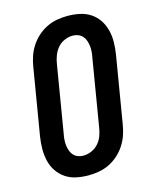

<svg xmlns="http://www.w3.org/2000/svg" viewBox="-113 -819 726 904"><g transform="rotate(-15 250.0 -367.5)"><path d="M206 8Q176 8 147 2Q118 -4 95 -19.5Q72 -35 56 -58.5Q40 -82 33.5 -110Q27 -138 27 -167.5Q27 -197 32 -228L86 -552Q90 -578 98.5 -603Q107 -628 121.5 -650.5Q136 -673 156.5 -691.5Q177 -710 201.5 -722Q226 -734 252 -738.5Q278 -743 303 -743Q333 -743 362 -737Q391 -731 414.5 -715.5Q438 -700 453.5 -676.5Q469 -653 476 -625Q483 -597 482.5 -567.5Q482 -538 477 -507L423 -183Q419 -157 410.5 -132Q402 -107 387.5 -84.5Q373 -62 352.5 -43.5Q332 -25 307.5 -13Q283 -1 257 3.5Q231 8 206 8ZM206 -88Q226 -88 246 -96.5Q266 -105 280.5 -121.5Q295 -138 302 -158Q309 -178 312 -198L366 -523Q369 -537 370 -551Q371 -565 369.5 -578.5Q368 -592 363.5 -605Q359 -618 350.5 -627.5Q342 -637 329.5 -642Q317 -647 303 -647Q283 -647 263 -638.5Q243 -630 229 -613.5Q215 -597 207.5 -577Q200 -557 197 -537L143 -212Q140 -198 139 -184Q138 -170 139.5 -156.5Q141 -143 145.5 -130Q150 -117 158.5 -107.5Q167 -98 179.5 -93Q192 -88 206 -88Z"/></g></svg>

Font: Iosevka Custom
Style: Bold Italic
Weight: 700
Italic angle: -9°
Designer: Belleve Invis
Foundry: Belleve Invis
Version: Version 30.3.1; ttfautohint (v1.8.3)